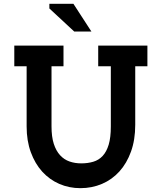

<svg xmlns="http://www.w3.org/2000/svg" viewBox="-20 -980 801 1010"><path d="M691.4 -631.3V-323.2Q691.4 -244.6 669.2 -182.9Q647 -121.1 608.2 -78.1Q569.3 -35.2 516.6 -12.7Q463.9 9.8 402.8 9.8Q343.3 9.8 291.7 -12.7Q240.2 -35.2 202.1 -77.1Q164.1 -119.1 142.1 -179.2Q120.1 -239.3 120.1 -314.9V-631.3H55.2V-740.2H314V-631.3H251V-314.9Q251 -260.7 262.9 -223.6Q274.9 -186.5 295.9 -163.6Q316.9 -140.6 345.5 -130.6Q374 -120.6 407.2 -120.6Q441.9 -120.6 470.7 -129.2Q499.5 -137.7 520 -159.7Q540.5 -181.6 551.8 -219.2Q563 -256.8 563 -314.9V-631.3H496.6V-740.2H755.4V-631.3ZM370.6 -814 239.7 -935.5V-960H366.2L460.9 -814Z"/></svg>

Font: Twentytwelve Slab
Style: TwentytwelveSlab
Weight: 700
Designer: Domenico Catapano
Version: Version 1.00 2012